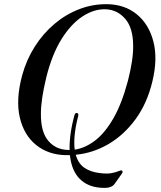

<svg xmlns="http://www.w3.org/2000/svg" viewBox="-20 -732 770 920"><path d="M494.5 -712Q578 -710.5 635.8 -663.2Q693.5 -616 715 -533Q736.5 -450 710 -341Q685 -237 630 -161.5Q575 -86 500.8 -42.2Q426.5 1.5 343 9.5Q355 52 384.5 72Q414 92 456 97Q492.5 102 514.8 97.5Q537 93 548.2 88Q559.5 83 563.5 85Q566.5 86 567.2 90Q568 94 565 98.5L528.5 150Q521 160 506.2 165Q491.5 170 462 167.5Q400.5 163.5 361.8 124.8Q323 86 315 11.5Q306 11.5 296.5 11.5Q212 10 153.2 -37.2Q94.5 -84.5 74.8 -169.5Q55 -254.5 86 -370.5Q106.5 -445.5 146.5 -508.5Q186.5 -571.5 241 -617.5Q295.5 -663.5 360 -688.2Q424.5 -713 494.5 -712ZM307 -13.5Q310.5 -13 313.5 -13Q312.5 -48 318 -89.5Q323.5 -131 336.5 -179Q340 -192.5 349 -190.5Q358 -189 354.5 -175.5Q341.5 -124.5 337.8 -84.8Q334 -45 338 -15Q387 -22 434.2 -57.5Q481.5 -93 522.5 -163.5Q563.5 -234 593 -345Q606 -396 612.2 -437.5Q618.5 -479 618 -512Q618 -598 580 -641.8Q542 -685.5 486.5 -687.5Q430.5 -689.5 375.2 -653.2Q320 -617 274.8 -544.5Q229.5 -472 202.5 -364Q189 -308.5 182.5 -265Q176 -221.5 176 -188Q175 -100.5 211.2 -57.5Q247.5 -14.5 307 -13.5Z"/></svg>

Font: Fraunces 72pt
Style: Italic
Weight: 400
Italic angle: -16°
Version: Version 1.000;[b76b70a41]